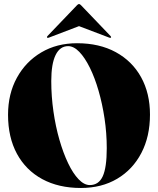

<svg xmlns="http://www.w3.org/2000/svg" viewBox="-20 -925 786 955"><path d="M363 -710Q474.5 -710 556 -665.5Q637.5 -621 681.8 -541Q726 -461 726 -355Q726 -246 683 -163.8Q640 -81.5 562.8 -35.8Q485.5 10 382.5 10Q271.5 10 190 -34.2Q108.5 -78.5 64.2 -160.2Q20 -242 20 -354Q20 -458 64 -538.2Q108 -618.5 185.2 -664.2Q262.5 -710 363 -710ZM511 -188Q511 -262.5 500 -335.8Q489 -409 470.2 -473.8Q451.5 -538.5 426.8 -588.5Q402 -638.5 374.5 -667Q347 -695.5 319 -695.5Q278 -695.5 256.5 -651.2Q235 -607 235 -522Q235 -445.5 245.8 -370.8Q256.5 -296 275.5 -230Q294.5 -164 318.8 -113.2Q343 -62.5 370.8 -33.5Q398.5 -4.5 426.5 -4.5Q471 -4.5 491 -48Q511 -91.5 511 -188ZM223.5 -738Q217.5 -735.5 215 -737.5Q212 -740.5 215.5 -745L362.5 -898.5Q368.5 -905 373 -905Q377.5 -905 383.5 -898.5L530.5 -745Q534.5 -740 531 -737.5Q529 -735.5 523 -738L373 -795Z"/></svg>

Font: Fraunces 144pt Black
Style: Regular
Weight: 900
Version: Version 1.000;[0bf87f6ff]